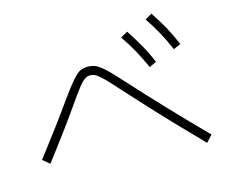

<svg xmlns="http://www.w3.org/2000/svg" viewBox="-104 -919 1207 1025"><g transform="rotate(-15 500.0 -406.5)"><path d="M729 -505Q706 -556 681 -602Q656 -648 622 -697L661 -719Q693 -670 719.5 -623.5Q746 -577 768 -524ZM878 -564Q856 -615 831 -661.5Q806 -708 773 -756L811 -778Q844 -729 870 -682Q896 -635 918 -582ZM920 -35Q851 -106 788.5 -171Q726 -236 667 -300Q608 -364 547 -431Q505 -479 480 -503.5Q455 -528 440 -536.5Q425 -545 409 -545Q394 -545 379.5 -535.5Q365 -526 342.5 -497.5Q320 -469 280 -411Q243 -358 195.5 -293.5Q148 -229 83 -144L45 -175Q110 -260 158.5 -325Q207 -390 245 -444Q278 -490 301.5 -520Q325 -550 342 -566Q359 -582 374.5 -587.5Q390 -593 409 -593Q427 -593 442.5 -588Q458 -583 476.5 -569.5Q495 -556 519.5 -531Q544 -506 580 -466Q674 -363 764 -268Q854 -173 954 -72Z"/></g></svg>

Font: M PLUS 2 Thin Light
Style: Regular
Weight: 300
Version: Version 1.001